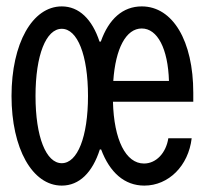

<svg xmlns="http://www.w3.org/2000/svg" viewBox="-20 -570 640 600"><path d="M173 10C228 10 269 -31 292 -103H296C323 -31 369 10 431 10C507 10 569 -52 579 -138H506C499 -92 468 -59 430 -59C373 -59 336 -133 333 -252H584V-280C584 -442 520 -550 423 -550C364 -550 320 -511 295 -440H291C268 -510 227 -550 173 -550C81 -550 16 -434 16 -270C16 -106 81 10 173 10ZM173 -60C124 -60 91 -142 91 -270C91 -398 124 -480 173 -480C222 -480 255 -398 255 -270C255 -142 222 -60 173 -60ZM508 -317H334C341 -419 374 -481 423 -481C472 -481 505 -418 508 -317Z"/></svg>

Font: CommitMono
Style: 400Regular
Weight: 400
Monospace: yes
Designer: Eigil Nikolajsen
Foundry: Eigil Nikolajsen
Version: Version 1.143